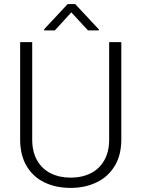

<svg xmlns="http://www.w3.org/2000/svg" viewBox="-20 -919 698 949"><path d="M351.6 -898.9 468.8 -773.4V-768.6H415L332.5 -857.9L251 -768.6H198.2V-774.4L314.5 -898.9ZM519.5 -710.9H579.6V-229.5Q579.6 -151.9 546.6 -98.1Q513.7 -44.4 456.8 -17.3Q399.9 9.8 329.1 9.8Q256.8 9.8 200.4 -17.1Q144 -43.9 111.8 -97.9Q79.6 -151.9 79.6 -229.5V-710.9H139.2V-229.5Q139.2 -168.9 163.3 -126.5Q187.5 -84 230.5 -62.5Q273.4 -41 329.1 -41Q385.3 -41 428.2 -62.5Q471.2 -84 495.4 -126.5Q519.5 -168.9 519.5 -229.5Z"/></svg>

Font: Mardoto Light
Style: Regular
Weight: 400
Designer: Christian Robertson, Vahan Hovhannisyan
Foundry: Google
Version: Version 1.000